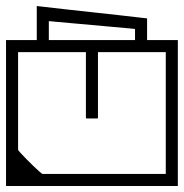

<svg xmlns="http://www.w3.org/2000/svg" viewBox="-40 -617 610 637"><path d="M-20 -357H20Q20 -329.5 20 -313Q20 -296.5 20 -281.2Q20 -266 20 -242Q20 -242 20 -242Q20 -242 20 -242Q20 -242 20 -242Q20 -242 20 -242Q20 -217 20 -204Q20 -191 20 -182.2Q20 -173.5 20 -161.8Q20 -150 20 -127H-20ZM550 -357V-127H510Q510 -150 510 -161.8Q510 -173.5 510 -182.2Q510 -191 510 -204Q510 -217 510 -242Q510 -242 510 -242Q510 -242 510 -242Q510 -242 510 -242Q510 -242 510 -242Q510 -266 510 -281.2Q510 -296.5 510 -313Q510 -329.5 510 -357ZM-20 -279H20V-120Q20 -118.5 27.8 -110Q35.5 -101.5 47 -89.8Q58.5 -78 70.5 -66.5Q82.5 -55 91 -47.5Q99.5 -40 101 -40Q101 -40 101 -40Q101 -40 101 -40Q101 -40 101 -40Q101 -40 118.2 -40Q135.5 -40 161 -40Q186.5 -40 212 -40Q237.5 -40 254.8 -40Q272 -40 272 -40Q272 -30.5 272 -20.2Q272 -10 272 0Q272 0 272 0Q272 0 272 0Q272 0 272 0Q272 0 272 0Q272 0 272 0Q268.5 0 246 0Q223.5 0 190.2 0Q157 0 120.8 0Q84.5 0 52.5 0Q20.5 0 0.2 0Q-20 0 -20 0Q-20 0 -20 0Q-20 0 -20 0Q-20 0 -20 0Q-20 0 -20 0Q-20 0 -20 -20.2Q-20 -40.5 -20 -72.2Q-20 -104 -20 -139.5Q-20 -175 -20 -206.8Q-20 -238.5 -20 -258.8Q-20 -279 -20 -279ZM-20 -205Q-20 -205 -20 -225.2Q-20 -245.5 -20 -277.2Q-20 -309 -20 -344.5Q-20 -380 -20 -411.8Q-20 -443.5 -20 -463.8Q-20 -484 -20 -484Q-20 -484 -20 -484Q-20 -484 -20 -484Q-20 -484 -20 -484Q-20 -484 -20 -484Q-20 -484 1 -484Q22 -484 55.2 -484Q88.5 -484 126 -484Q163.5 -484 196.8 -484Q230 -484 251 -484Q272 -484 272 -484Q272 -484 272 -484Q272 -484 272 -484Q272 -484 272 -484Q272 -484 272 -484Q272 -484 272 -484Q272 -474.5 272 -464.2Q272 -454 272 -444Q272 -444 253.8 -444Q235.5 -444 206.8 -444Q178 -444 146 -444Q114 -444 85.2 -444Q56.5 -444 38.2 -444Q20 -444 20 -444Q20 -444 20 -444Q20 -444 20 -444Q20 -444 20 -444Q20 -444 20 -444Q20 -444 20 -444Q20 -444 20 -444Q20 -444 20 -444Q20 -444 20 -444Q20 -444 20 -444Q20 -444 20 -444Q20 -444 20 -444Q20 -444 20 -444Q20 -444 20 -444Q20 -444 20 -426.8Q20 -409.5 20 -382.2Q20 -355 20 -324.5Q20 -294 20 -266.8Q20 -239.5 20 -222.2Q20 -205 20 -205ZM550 -205H510Q510 -205 510 -222.2Q510 -239.5 510 -266.8Q510 -294 510 -324.5Q510 -355 510 -382.2Q510 -409.5 510 -426.8Q510 -444 510 -444Q510 -444 510 -444Q510 -444 510 -444Q510 -444 510 -444Q510 -444 510 -444Q510 -444 510 -444Q510 -444 510 -444Q510 -444 510 -444Q510 -444 510 -444Q510 -444 510 -444Q510 -444 510 -444Q510 -444 510 -444Q510 -444 510 -444Q510 -444 510 -444Q510 -444 491.8 -444Q473.5 -444 444.8 -444Q416 -444 384 -444Q352 -444 323.2 -444Q294.5 -444 276.2 -444Q258 -444 258 -444Q258 -454 258 -464.2Q258 -474.5 258 -484Q258 -484 258 -484Q258 -484 258 -484Q258 -484 258 -484Q258 -484 258 -484Q258 -484 258 -484Q258 -484 279 -484Q300 -484 333.2 -484Q366.5 -484 404 -484Q441.5 -484 474.8 -484Q508 -484 529 -484Q550 -484 550 -484Q550 -484 550 -484Q550 -484 550 -484Q550 -484 550 -484Q550 -484 550 -484Q550 -484 550 -463.8Q550 -443.5 550 -411.8Q550 -380 550 -344.5Q550 -309 550 -277.2Q550 -245.5 550 -225.2Q550 -205 550 -205ZM550 -279Q550 -279 550 -258.8Q550 -238.5 550 -206.8Q550 -175 550 -139.5Q550 -104 550 -72.2Q550 -40.5 550 -20.2Q550 0 550 0Q550 0 550 0Q550 0 550 0Q550 0 550 0Q550 0 550 0Q550 0 529 0Q508 0 474.8 0Q441.5 0 404 0Q366.5 0 333.2 0Q300 0 279 0Q258 0 258 0Q258 0 258 0Q258 0 258 0Q258 0 258 0Q258 0 258 0Q258 0 258 0Q258 -10 258 -20.2Q258 -30.5 258 -40Q258 -40 276.2 -40Q294.5 -40 323.2 -40Q352 -40 384 -40Q416 -40 444.8 -40Q473.5 -40 491.8 -40Q510 -40 510 -40Q510 -40 510 -40Q510 -40 510 -40Q510 -40 510 -40Q510 -40 510 -40Q510 -40 510 -40Q510 -40 510 -40Q510 -40 510 -40Q510 -40 510 -40Q510 -40 510 -40Q510 -40 510 -40Q510 -40 510 -40Q510 -40 510 -40Q510 -40 510 -40Q510 -40 510 -57.2Q510 -74.5 510 -101.8Q510 -129 510 -159.5Q510 -190 510 -217.2Q510 -244.5 510 -261.8Q510 -279 510 -279ZM249 -446Q249 -446 257 -446Q265 -446 273 -446Q281 -446 281 -446Q282.5 -446 283.2 -446Q284 -446 284.5 -445.5Q285 -445 285 -444.2Q285 -443.5 285 -442Q285 -442 285 -442Q285 -442 285 -442Q285 -442 285 -442Q285 -442 285 -442Q285 -442 285 -442Q285 -442 285 -426.5Q285 -411 285 -386.8Q285 -362.5 285 -335Q285 -307.5 285 -283.2Q285 -259 285 -243.5Q285 -228 285 -228Q285 -226 284.8 -225.2Q284.5 -224.5 283.8 -224.2Q283 -224 281 -224Q281 -224 273 -224Q265 -224 257 -224Q249 -224 249 -224Q247 -224 246.2 -224.2Q245.5 -224.5 245.2 -225.2Q245 -226 245 -228Q245 -228 245 -243.5Q245 -259 245 -283.2Q245 -307.5 245 -335Q245 -362.5 245 -386.8Q245 -411 245 -426.5Q245 -442 245 -442Q245 -442 245 -442Q245 -442 245 -442Q245 -442 245 -442Q245 -442 245 -442Q245 -442 245 -442Q245 -443.5 245 -444.2Q245 -445 245.5 -445.5Q246 -446 246.8 -446Q247.5 -446 249 -446ZM448 -464H408Q408 -473.5 408 -480.8Q408 -488 408 -497Q408 -506 408 -521Q408 -521 408 -521Q408 -521 408 -521Q408 -521 387.2 -523Q366.5 -525 334 -527.8Q301.5 -530.5 265 -534Q228.5 -537.5 196 -540.2Q163.5 -543 142.8 -545Q122 -547 122 -547Q122 -547 122 -547Q122 -547 122 -547Q122 -526 122 -513Q122 -500 122 -491.8Q122 -483.5 122 -477.2Q122 -471 122 -464H82Q82 -468 82 -474Q82 -480 82 -489.2Q82 -498.5 82 -512.8Q82 -527 82 -547.5Q82 -568 82 -597Q82 -597 82 -597Q82 -597 82 -597Q82 -597 108.5 -594Q135 -591 176.5 -586.2Q218 -581.5 265 -576.5Q312 -571.5 353.5 -566.8Q395 -562 421.5 -559Q448 -556 448 -556Q448 -556 448 -556Q448 -556 448 -556Q448 -527.5 448 -510Q448 -492.5 448 -483.2Q448 -474 448 -470Q448 -466 448 -464Z"/></svg>

Font: Honk
Style: Regular
Weight: 400
Designer: Noopur Datye & Yesha Goshar
Foundry: Ek Type
Version: Version 1.000